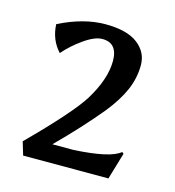

<svg xmlns="http://www.w3.org/2000/svg" viewBox="-74 -776 510 561"><g transform="rotate(15 180.5 -495.5)"><path d="M181 -668Q158 -668 125.5 -645Q93 -622 71 -596Q41 -628 39 -675Q113 -712 178.5 -712Q244 -712 276.5 -687Q309 -662 309 -623Q309 -584 293 -547Q277 -510 243 -468Q191 -405 119 -333H183Q293 -339 322 -364L327 -360L303 -279H45L33 -319Q152 -438 186 -492Q227 -559 227 -613.5Q227 -668 181 -668Z"/></g></svg>

Font: Asul
Style: Regular
Weight: 400
Version: Version 1.001